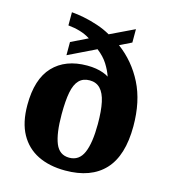

<svg xmlns="http://www.w3.org/2000/svg" viewBox="-114 -854 854 957"><g transform="rotate(15 313.5 -376.0)"><path d="M310 10Q228 10 168.5 -19.5Q109 -49 76.5 -108Q44 -167 44 -257Q44 -391 107 -457.5Q170 -524 282 -524Q307 -524 328 -520.5Q349 -517 366.5 -510.5Q384 -504 394 -497Q384 -527 364.5 -558Q345 -589 310 -616L168 -547V-615L254 -657Q229 -673 200 -681.5Q171 -690 139 -693V-761Q167 -759 202.5 -752Q238 -745 275.5 -732.5Q313 -720 344 -702L469 -762V-693L408 -663Q489 -603 535.5 -511Q582 -419 582 -291Q582 -139 512.5 -64.5Q443 10 310 10ZM313 -57Q364 -57 386 -107.5Q408 -158 408 -256Q408 -324 398.5 -368Q389 -412 368 -434Q347 -456 313 -456Q279 -456 258.5 -435Q238 -414 229.5 -370.5Q221 -327 221 -256Q221 -158 241.5 -107.5Q262 -57 313 -57Z"/></g></svg>

Font: Noto Serif Tibetan ExtraBold
Style: Regular
Weight: 800
Version: Version 2.103